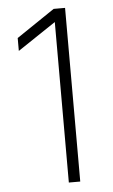

<svg xmlns="http://www.w3.org/2000/svg" viewBox="-52 -736 453 771"><g transform="rotate(-5 175.0 -350.0)"><path d="M40 -596 194 -700H240V0H194V-647L40 -544Z"/></g></svg>

Font: Retni Sans Light
Style: Regular
Weight: 300
Designer: Vitaly Kuzmin
Foundry: ParaType Ltd.
Version: Version 1.00;March 2, 2019;FontCreator 11.5.0.2425 64-bit; t